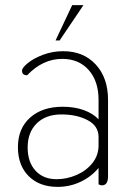

<svg xmlns="http://www.w3.org/2000/svg" viewBox="-20 -720 506 750"><path d="M50 -145Q50 -218 97.5 -260.5Q145 -303 225 -303Q271 -303 307 -290Q343 -277 365 -254V-330Q365 -403 326.5 -446.5Q288 -490 223 -490Q147 -490 86 -426Q66 -426 66 -444Q66 -455 88.5 -473.5Q111 -492 148 -506Q185 -520 227 -520Q306 -520 354 -468Q402 -416 402 -330V-31Q402 4 378 4Q372 4 365 0V-64Q337 -30 295 -10Q253 10 205 10Q134 10 92 -32Q50 -74 50 -145ZM365 -152V-185Q365 -228 322.5 -250.5Q280 -273 220 -273Q159 -273 123.5 -238Q88 -203 88 -144Q88 -87 118.5 -53.5Q149 -20 201 -20Q241 -20 279 -36.5Q317 -53 341 -83Q365 -113 365 -152ZM262 -700H306L213 -562H197Z"/></svg>

Font: Thasadith
Style: Regular
Weight: 400
Designer: Cadson Demak Co.,Ltd.
Foundry: Cadson Demak Co.,Ltd.
Version: Version 1.000; ttfautohint (v1.6)